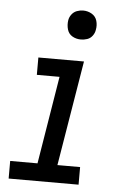

<svg xmlns="http://www.w3.org/2000/svg" viewBox="-53 -787 539 826"><g transform="rotate(5 216.0 -374.0)"><path d="M16 0H318V-76H220L295 -530H98V-455H196L134 -76H16ZM273 -623Q287 -623 300.5 -627.5Q314 -632 323 -644Q332 -656 334 -670Q338 -690 332.5 -709Q327 -728 310 -738Q293 -748 273 -748Q259 -748 245.5 -743Q232 -738 223 -726Q214 -714 212 -700Q209 -680 214.5 -661Q220 -642 236.5 -632.5Q253 -623 273 -623Z"/></g></svg>

Font: Iosevka Sparkle Oblique
Style: Regular
Weight: 400
Italic angle: -9°
Designer: Belleve Invis
Foundry: Belleve Invis
Version: Version 4.5.0; ttfautohint (v1.8.3)